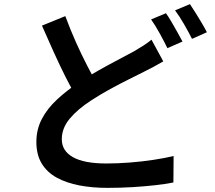

<svg xmlns="http://www.w3.org/2000/svg" viewBox="-20 -855 1040 929"><path d="M770 -558Q748 -545 725.5 -533Q703 -521 677 -508Q645 -492 603 -471Q561 -450 514 -424.5Q467 -399 421 -369Q356 -327 317.5 -281Q279 -235 279 -181Q279 -125 333 -94.5Q387 -64 495 -64Q548 -64 607 -68.5Q666 -73 722 -81.5Q778 -90 820 -100L819 28Q778 36 728 41.5Q678 47 621 50.5Q564 54 499 54Q426 54 363.5 42Q301 30 254.5 4.5Q208 -21 182 -63.5Q156 -106 156 -168Q156 -229 182.5 -279.5Q209 -330 256 -373.5Q303 -417 361 -456Q410 -488 459 -515.5Q508 -543 552 -566Q596 -589 627 -606Q653 -621 674 -634.5Q695 -648 713 -663ZM296 -777Q320 -712 347.5 -650.5Q375 -589 402.5 -536Q430 -483 453 -442L352 -383Q325 -427 296.5 -484Q268 -541 239.5 -604Q211 -667 183 -731ZM783 -791Q796 -773 810.5 -748Q825 -723 839 -698Q853 -673 863 -654L790 -622Q775 -653 753 -693Q731 -733 711 -761ZM899 -835Q912 -816 927.5 -791Q943 -766 957.5 -741.5Q972 -717 981 -699L909 -667Q893 -699 870.5 -738Q848 -777 827 -805Z"/></svg>

Font: Noto Sans SC Thin SemiBold
Style: Regular
Weight: 600
Version: Version 2.004-H2;hotconv 1.0.118;makeotfexe 2.5.65603